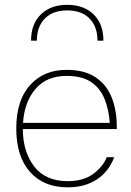

<svg xmlns="http://www.w3.org/2000/svg" viewBox="-20 -781 552 806"><path d="M262.2 -760.7Q192.9 -760.7 151.6 -720.7Q110.4 -680.7 110.4 -610.4H134.8Q134.8 -669.4 168.5 -703.4Q202.1 -737.3 262.2 -737.3Q322.3 -737.3 355.7 -703.4Q389.2 -669.4 389.2 -610.4H414.1Q414.1 -680.7 372.8 -720.7Q331.5 -760.7 262.2 -760.7ZM75.7 -239.3H470.2Q471.7 -311 450.7 -367.2Q429.7 -423.3 382.8 -455.6Q335.9 -487.8 259.3 -487.8Q164.1 -487.8 106.2 -423.8Q48.3 -359.9 48.3 -241.7Q48.3 -124.5 105.7 -59.6Q163.1 5.4 264.2 5.4Q336.4 5.4 386.7 -27.8Q437 -61 459.5 -121.1H428.2Q412.1 -81.1 371.1 -50.8Q330.1 -20.5 264.2 -20.5Q171.4 -20.5 123.8 -82Q76.2 -143.6 75.7 -239.3ZM76.7 -265.1Q82 -352.1 128.7 -407.2Q175.3 -462.4 259.3 -462.4Q325.2 -462.4 363.3 -436Q401.4 -409.7 419.2 -365Q437 -320.3 440.9 -265.1Z"/></svg>

Font: Estedad VF
Style: Regular
Weight: 100
Designer: Amin Abedi
Version: Version 7.3